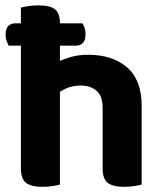

<svg xmlns="http://www.w3.org/2000/svg" viewBox="-20 -703 623 730"><path d="M39.6 -614.4H293.2Q297.9 -607.8 301.6 -596.7Q305.2 -585.5 305.2 -572.4Q305.2 -529.3 266.6 -529.3H13Q9.5 -535.8 5.3 -546.6Q1.2 -557.4 1.2 -570.4Q1.2 -614.4 39.6 -614.4ZM518.6 -203.6H370.2V-293.3Q370.2 -338.8 346.5 -358.3Q322.9 -377.8 287.4 -377.8Q255.2 -377.8 229.7 -365.9Q204.2 -353.9 185.8 -339L182.2 -458.7Q205.4 -471.9 239.2 -483.3Q273 -494.8 314.4 -494.8Q408.8 -494.8 463.7 -446.3Q518.6 -397.9 518.6 -301.4ZM59.5 -264H207.9V-1.2Q198.4 1.5 180.4 4.4Q162.4 7.3 141.3 7.3Q99 7.3 79.3 -7.7Q59.5 -22.6 59.5 -62.2ZM370.2 -263.8 518.6 -263.5V-1.2Q509 1.5 490.9 4.4Q472.8 7.3 451.9 7.3Q409.4 7.3 389.8 -7.7Q370.2 -22.6 370.2 -62.2ZM207.9 -187H59.5V-674.1Q69.1 -676.8 87.2 -679.7Q105.3 -682.6 126.4 -682.6Q169.4 -682.6 188.7 -668Q207.9 -653.4 207.9 -613.2Z"/></svg>

Font: Baloo Paaji 2
Style: Regular
Weight: 400
Designer: Shuchita Grover, Noopur Datye and Ek Type
Foundry: Ek Type
Version: Version 1.700